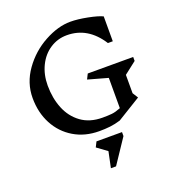

<svg xmlns="http://www.w3.org/2000/svg" viewBox="-188 -954 1286 1406"><g transform="rotate(-20 455.0 -251.0)"><path d="M770 -158 797 -115 613 -2Q571 11 531.5 15.5Q492 20 447 20Q336 20 250.5 -31Q165 -82 117.5 -171.5Q70 -261 70 -375Q70 -492 141 -591.5Q212 -691 318 -748.5Q424 -806 520 -806Q577 -806 653 -791Q729 -776 764 -759V-565H726Q626 -722 462 -722Q390 -722 331 -683.5Q272 -645 238.5 -576.5Q205 -508 205 -423Q205 -325 237.5 -244Q270 -163 337 -114Q404 -65 503 -65Q547 -65 576 -68Q605 -71 645 -87V-323L491 -366L511 -406H865V-375L770 -301ZM600 114 473 304H433L459 180L381 123L401 83H600Z"/></g></svg>

Font: Inknut
Style: Antiqua
Weight: 400
Designer: Claus Eggers Srensen
Foundry: Claus Eggers Srensen
Version: Version 1.000; ttfautohint (v1.2) -l 7 -r 28 -G 50 -x 13 -D 